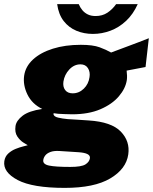

<svg xmlns="http://www.w3.org/2000/svg" viewBox="-57 -743 744 934"><path d="M258 171Q101.5 171 29 132.8Q-43.5 94.5 -36 41Q-32.5 18 -16.5 3.5Q-0.5 -11 19.8 -19Q40 -27 56.8 -31Q73.5 -35 78 -36.5Q73 -39.5 56.8 -49.5Q40.5 -59.5 27.2 -79.2Q14 -99 18.5 -130Q22.5 -156.5 53 -180Q83.5 -203.5 148.5 -213Q99 -237 76.5 -283.2Q54 -329.5 60.5 -375Q67 -420 103.8 -453.8Q140.5 -487.5 200.2 -506.2Q260 -525 336 -525Q395 -525 427.5 -513Q460 -501 483.5 -487.5Q500.5 -494 522.8 -502.2Q545 -510.5 569.8 -519.8Q594.5 -529 619.5 -538.5Q644.5 -548 667 -557L651 -417L559 -399.5Q562.5 -373 560 -354Q554 -313 521.2 -274.5Q488.5 -236 431.2 -211.5Q374 -187 294 -187Q278.5 -187 256.8 -188Q235 -189 225.5 -189.5Q214.5 -190.5 208.2 -191.8Q202 -193 203 -187.5Q205.5 -175.5 225.8 -170.8Q246 -166 273 -163.5Q290 -162 318 -160.8Q346 -159.5 375 -157Q485 -150 530.5 -103Q576 -56 567 8Q557 79 479.2 125Q401.5 171 258 171ZM284.5 69Q339 69 358.5 56.8Q378 44.5 380.5 26Q382 13.5 368.2 6.5Q354.5 -0.5 325 -2.5L231.5 -8.5Q204.5 -10 187.8 -3.5Q171 3 163 13.5Q155 24 153.5 35.5Q150.5 56 182 62.5Q213.5 69 284.5 69ZM296.5 -289Q327.5 -289 350.8 -311.8Q374 -334.5 378.5 -368Q382.5 -393 370.8 -411.5Q359 -430 334.5 -430Q303.5 -430 280 -404.8Q256.5 -379.5 251.5 -346Q248 -321 260 -305Q272 -289 296.5 -289ZM395 -578Q352 -578 315 -593.2Q278 -608.5 253 -640.5Q228 -672.5 221 -723H326Q333 -706 344 -693Q355 -680 370.8 -672.5Q386.5 -665 408 -665Q441 -665 465.5 -681.2Q490 -697.5 508 -723H613Q591 -674 556.8 -641.8Q522.5 -609.5 480.8 -593.8Q439 -578 395 -578Z"/></svg>

Font: Public Sans Thin Black
Style: Italic
Weight: 900
Italic angle: -8°
Version: Version 2.001